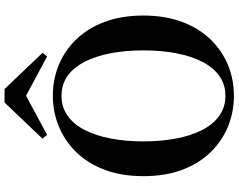

<svg xmlns="http://www.w3.org/2000/svg" viewBox="-120 -886 1026 825"><g transform="rotate(-90 392.5 -474.0)"><path d="M421.9 -967 577.5 -803.8 561.9 -784.1 353.1 -896.1H433.2L224.9 -784.1L208.5 -803.8L364.1 -967ZM392.9 18.6Q324.2 18.6 261.8 -6.5Q199.5 -31.6 151.1 -81Q102.7 -130.4 75.1 -202.8Q47.6 -275.2 47.6 -370.5Q47.6 -464.8 75.1 -537.3Q102.7 -609.9 151.1 -659.3Q199.5 -708.6 261.8 -734Q324.2 -759.4 392.9 -759.4Q462.5 -759.4 524.4 -734.3Q586.3 -709.2 634.4 -659.8Q682.6 -610.4 710.1 -537.9Q737.7 -465.3 737.7 -370.5Q737.7 -276.2 710.1 -203.4Q682.6 -130.6 634.4 -81.3Q586.3 -31.9 524.4 -6.6Q462.5 18.6 392.9 18.6ZM392.9 -18Q442.6 -18 479.3 -44.8Q515.9 -71.5 540 -119.4Q564.1 -167.3 576.1 -231.5Q588 -295.6 588 -370.5Q588 -445.3 576.1 -509.2Q564.1 -573 540 -620.8Q515.9 -668.7 479.3 -695.5Q442.6 -722.2 392.9 -722.2Q343.1 -722.2 306.2 -695.5Q269.3 -668.7 245.1 -620.8Q220.9 -573 209 -509.2Q197 -445.3 197 -370.5Q197 -295.6 209 -231.5Q220.9 -167.3 245.1 -119.4Q269.3 -71.5 306.2 -44.8Q343.1 -18 392.9 -18Z"/></g></svg>

Font: Noto Serif KR
Style: Regular
Weight: 200
Designer: Ryoko NISHIZUKA 西塚涼子 (kana & ideographs); Frank Grießhammer (Latin, Greek & Cyrillic); Wenlong ZHANG 张文龙 (bopomofo); San
Foundry: Adobe
Version: Version 2.001;hotconv 1.1.0;makeotfexe 2.6.0